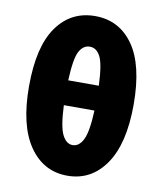

<svg xmlns="http://www.w3.org/2000/svg" viewBox="-81 -774 723 853"><g transform="rotate(10 280.0 -348.0)"><path d="M516 -350Q516 -174 452 -81Q388 12 280 12Q172 12 108 -81Q44 -174 44 -350Q44 -529 107.5 -618.5Q171 -708 280 -708Q389 -708 452.5 -618Q516 -528 516 -350ZM211 -406H349Q345 -504 327.5 -537Q310 -570 280 -570Q250 -570 232.5 -537Q215 -504 211 -406ZM349 -294H211Q215 -198 233 -162Q251 -126 280 -126Q309 -126 327 -162Q345 -198 349 -294Z"/></g></svg>

Font: Assistant ExtraBold
Style: Regular
Weight: 800
Designer: Hebrew By Ben Nathan, Latin by Paul Hunt
Version: Version 2.001;PS 002.001;hotconv 1.0.88;makeotf.lib2.5.64775